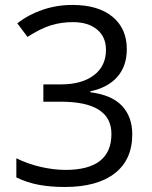

<svg xmlns="http://www.w3.org/2000/svg" viewBox="-20 -744 612 774"><path d="M491.2 -545.9Q491.2 -477.5 452.9 -434.1Q414.6 -390.6 344.2 -376V-372.1Q430.2 -361.3 471.7 -317.4Q513.2 -273.4 513.2 -202.1Q513.2 -100.1 442.4 -45.2Q371.6 9.8 241.2 9.8Q184.6 9.8 137.5 1.2Q90.3 -7.3 45.9 -28.8V-106Q92.3 -83 144.8 -71Q197.3 -59.1 244.1 -59.1Q429.2 -59.1 429.2 -204.1Q429.2 -334 225.1 -334H154.8V-403.8H226.1Q309.6 -403.8 358.4 -440.7Q407.2 -477.5 407.2 -543Q407.2 -595.2 371.3 -625Q335.4 -654.8 273.9 -654.8Q227.1 -654.8 185.5 -642.1Q144 -629.4 90.8 -595.2L49.8 -649.9Q93.8 -684.6 151.1 -704.3Q208.5 -724.1 272 -724.1Q376 -724.1 433.6 -676.5Q491.2 -628.9 491.2 -545.9Z"/></svg>

Font: Zoram GWebM
Style: Regular
Weight: 400
Foundry: Ascender Corporation
Version: Version 1.000